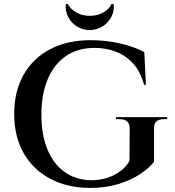

<svg xmlns="http://www.w3.org/2000/svg" viewBox="-20 -912 864 946"><path d="M739 -280V-115Q716 -85 671.5 -55Q627 -25 564 -5.5Q501 14 421 14Q311 13 227 -31.5Q143 -76 96.5 -157.5Q50 -239 50 -351Q50 -461 96 -543Q142 -625 227 -669.5Q312 -714 425 -714Q480 -714 529.5 -706Q579 -698 620.5 -684.5Q662 -671 691 -655L699 -494H690Q672 -559 636.5 -598.5Q601 -638 552 -657Q503 -676 446 -676Q363 -676 304.5 -635.5Q246 -595 215 -521.5Q184 -448 184 -347Q184 -249 213.5 -176.5Q243 -104 298.5 -64.5Q354 -25 430 -24Q470 -24 506 -35Q542 -46 571.5 -67.5Q601 -89 618 -119L619 -280Q619 -325 568 -325H552V-335H804V-325H789Q737 -325 739 -280ZM540 -892Q544 -858 528.5 -828.5Q513 -799 484.5 -781.5Q456 -764 422 -764Q387 -764 359 -781.5Q331 -799 316 -828.5Q301 -858 304 -892H315Q325 -869 354.5 -851.5Q384 -834 422 -834Q461 -834 490.5 -851.5Q520 -869 529 -892Z"/></svg>

Font: Cinzel SemiBold
Style: Regular
Weight: 600
Designer: Natanael Gama
Version: Version 2.000